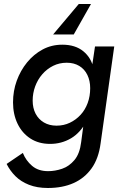

<svg xmlns="http://www.w3.org/2000/svg" viewBox="-20 -725 625 958"><path d="M219 213Q165 213 124.5 197Q84 181 57 154Q30 127 13 93L94 38Q109 76 140 102.5Q171 129 220 129Q255 129 290 117Q325 105 351.5 73.5Q378 42 385 -16L401 -137L414 -124Q382 -63 334.5 -35Q287 -7 230 -7Q173 -7 131.5 -34Q90 -61 67.5 -108Q45 -155 45 -214Q45 -271 63.5 -322Q82 -373 115 -413.5Q148 -454 192.5 -478Q237 -502 291 -502Q356 -502 396 -469Q436 -436 447 -382L436 -372L454 -493H550L482 -10Q472 66 437 115Q402 164 347 188.5Q292 213 219 213ZM262 -98Q298 -98 328.5 -112.5Q359 -127 382 -152Q405 -177 417.5 -211Q430 -245 430 -285Q430 -322 416 -351Q402 -380 375.5 -396Q349 -412 313 -412Q276 -412 245 -396.5Q214 -381 191 -354.5Q168 -328 155.5 -294Q143 -260 143 -223Q143 -186 157.5 -158Q172 -130 199 -114Q226 -98 262 -98ZM245 -553 373 -705H434L348 -553Z"/></svg>

Font: Hanken Grotesk Medium
Style: Italic
Weight: 500
Italic angle: -8°
Designer: Alfredo Marco Pradil
Foundry: Hanken Design Co.
Version: Version 3.013